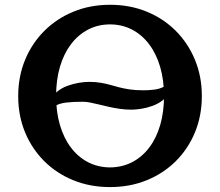

<svg xmlns="http://www.w3.org/2000/svg" viewBox="-20 -750 903 788"><path d="M519.5 -299.9Q495.6 -299.9 472.4 -303.2Q449.3 -306.5 427.8 -311.3Q406.3 -316.2 386.8 -321Q367.3 -325.8 350.5 -329.1Q333.7 -332.4 319.8 -332.4Q279.1 -332.4 252 -329.1Q224.9 -325.8 209.9 -316.9Q194.8 -308 189.8 -290.6V-337.4Q197 -359.4 215.2 -374.3Q233.3 -389.1 256.8 -397.7Q280.3 -406.3 303.9 -410.2Q327.5 -414 344.8 -414Q372.2 -414 393 -410.4Q413.7 -406.9 431.9 -401.8Q450.1 -396.7 469.2 -391.6Q488.4 -386.6 512.4 -383Q536.3 -379.4 568.9 -379.4Q589.2 -379.4 611.6 -382Q633.9 -384.6 651.2 -393.5Q668.6 -402.4 673.7 -421.3V-375.4Q666.6 -353.4 648.3 -338.9Q630 -324.3 606.4 -315.7Q582.8 -307.1 559.7 -303.5Q536.6 -299.9 519.5 -299.9ZM431.5 17.8Q349.9 17.8 281 -10.2Q212.1 -38.2 161.4 -88.8Q110.8 -139.4 82.7 -207.3Q54.7 -275.3 54.7 -355.5Q54.7 -435.7 82.8 -504Q111 -572.3 161.9 -623.2Q212.8 -674 281.6 -702.2Q350.4 -730.4 431.8 -730.4Q513.3 -730.4 582.2 -702.2Q651 -674 701.6 -623.2Q752.3 -572.3 780.3 -504.2Q808.4 -436 808.4 -355.8Q808.4 -275.6 780.4 -207.5Q752.5 -139.4 701.7 -88.8Q650.9 -38.2 582.1 -10.2Q513.3 17.8 431.5 17.8ZM431.5 -62.9Q481.7 -63.4 522.4 -84.5Q563.2 -105.7 592.4 -144.3Q621.7 -182.8 637.4 -236.5Q653.1 -290.2 653.1 -355.7Q653.1 -421.5 637.3 -475.4Q621.5 -529.3 592.1 -568.2Q562.7 -607.2 522.1 -628.4Q481.4 -649.7 431.8 -649.9Q381.8 -649.7 341.2 -628.4Q300.6 -607.2 271.2 -568.4Q241.8 -529.6 226 -475.7Q210.2 -421.8 210.2 -356Q210.2 -290.7 226 -236.9Q241.8 -183.1 271.1 -144.4Q300.3 -105.7 341 -84.5Q381.6 -63.4 431.5 -62.9Z"/></svg>

Font: Russolo 10pt ExtraLight
Style: Regular
Weight: 200
Designer: Micah Stupak-Hahn
Version: Version 1.000